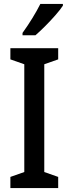

<svg xmlns="http://www.w3.org/2000/svg" viewBox="-20 -960 351 980"><path d="M277 0H33V-57L104 -82V-632L33 -657V-714H277V-657L206 -632V-82L277 -57ZM301 -931Q288 -911 263 -882.5Q238 -854 210.5 -826.5Q183 -799 161 -780H95V-792Q121 -828 145 -867Q169 -906 186 -940H301Z"/></svg>

Font: Noto Sans Malayalam Condensed Medium
Style: Regular
Weight: 500
Width: 3
Designer: Jelle Bosma - Monotype Design Team
Foundry: Monotype Imaging Inc.
Version: Version 2.104; ttfautohint (v1.8.4.7-5d5b)